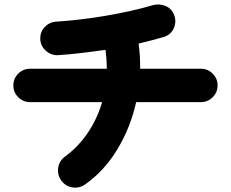

<svg xmlns="http://www.w3.org/2000/svg" viewBox="-20 -796 1040 863"><path d="M364 32Q338 51 306.5 46.5Q275 42 256 16Q237 -10 241.5 -41.5Q246 -73 272 -92Q333 -137 375 -199.5Q417 -262 439 -337H115Q84 -337 62 -359Q40 -381 40 -412Q40 -443 62 -465Q84 -487 115 -487H460Q460 -529 454 -572Q398 -564 343 -557.5Q288 -551 240 -548Q209 -547 185.5 -568.5Q162 -590 161 -621Q160 -653 182 -675.5Q204 -698 236 -699Q284 -702 340 -708.5Q396 -715 454.5 -725Q513 -735 567 -747Q621 -759 664 -772Q694 -781 723 -769.5Q752 -758 763 -728Q774 -698 761 -669Q748 -640 717 -630Q694 -623 664.5 -615.5Q635 -608 603 -600Q607 -572 608.5 -544Q610 -516 610 -487H883Q914 -487 936 -465Q958 -443 958 -412Q958 -381 936 -359Q914 -337 883 -337H592Q567 -224 508.5 -126.5Q450 -29 364 32Z"/></svg>

Font: Zen Maru Gothic Black
Style: Regular
Weight: 900
Designer: Yoshimichi Ohira
Foundry: Positype
Version: Version 1.001